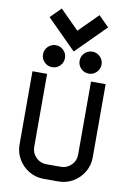

<svg xmlns="http://www.w3.org/2000/svg" viewBox="-118 -1221 886 1292"><g transform="rotate(10 325.0 -575.0)"><path d="M196 -1150 325 -1021 454 -1150 525 -1079 325 -879 125 -1079ZM375 0H275Q220 0 174.5 -27Q129 -54 102 -99.5Q75 -145 75 -200V-700H175V-200Q175 -159 204.5 -129.5Q234 -100 275 -100H375Q416 -100 445.5 -129.5Q475 -159 475 -200V-700H575V-200Q575 -145 548 -99.5Q521 -54 475.5 -27Q430 0 375 0ZM125 -825Q125 -856 147 -878Q169 -900 200 -900Q231 -900 253 -878Q275 -856 275 -825Q275 -794 253 -772Q231 -750 200 -750Q169 -750 147 -772Q125 -794 125 -825ZM450 -900Q481 -900 503 -878Q525 -856 525 -825Q525 -794 503 -772Q481 -750 450 -750Q419 -750 397 -772Q375 -794 375 -825Q375 -856 397 -878Q419 -900 450 -900Z"/></g></svg>

Font: Monoikos Medium
Style: Regular
Weight: 500
Designer: Brian Krent
Version: Version 0.088